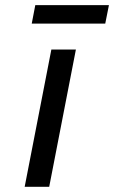

<svg xmlns="http://www.w3.org/2000/svg" viewBox="-20 -721 440 741"><path d="M386.2 -629.9H102.5L116.2 -701.2H400.4ZM169.9 0H75.2L178.2 -529.8H272.9Z"/></svg>

Font: Aurulent Sans
Style: Italic
Weight: 400
Italic angle: -11°
Version: Version 2007.05.04